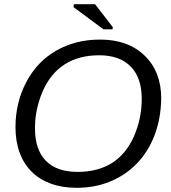

<svg xmlns="http://www.w3.org/2000/svg" viewBox="-20 -887 818 917"><path d="M458 -698Q592 -698 671 -621Q750 -545 750 -416Q748 -318 717.5 -239.5Q687 -161 633 -105.5Q579 -50 506 -20Q433 10 346 10Q277 10 222.5 -10Q168 -30 130.5 -67.5Q93 -105 73.5 -158.5Q54 -212 54 -280Q54 -396 105 -494Q157 -593 249 -645.5Q341 -698 458 -698ZM454 -623Q356 -623 288 -579Q220 -535 183 -449Q147 -363 147 -275Q147 -172 199 -119Q251 -66 351 -66Q446 -66 514 -108Q581 -150 619 -234Q657 -321 657 -414Q657 -516 604 -569.5Q551 -623 454 -623ZM474 -747 331 -853 333 -867H434L519 -757L517 -747Z"/></svg>

Font: Libra Sans Modern
Style: Italic
Weight: 400
Italic angle: -12°
Foundry: Stefan Peev, Context Ltd
Version: Version 1.000